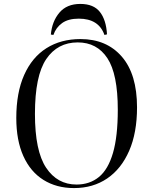

<svg xmlns="http://www.w3.org/2000/svg" viewBox="-20 -944 754 978"><path d="M63 -343Q63 -472 103 -562Q143 -652 216.5 -698.5Q290 -745 390 -745Q523 -745 600.5 -655.5Q678 -566 678 -397Q678 -268 638 -176Q598 -84 526 -35Q454 14 357 14Q268 14 201.5 -27.5Q135 -69 99 -149Q63 -229 63 -343ZM158 -364Q158 -175 215 -89.5Q272 -4 370 -4Q437 -4 484 -42.5Q531 -81 555.5 -165Q580 -249 580 -385Q580 -567 527 -647.5Q474 -728 376 -728Q273 -728 215.5 -643Q158 -558 158 -364ZM512 -766Q483 -849 381 -849Q328 -849 296.5 -826.5Q265 -804 252 -766L239 -768Q245 -835 282.5 -879.5Q320 -924 389 -924Q457 -924 489 -883Q521 -842 525 -769Z"/></svg>

Font: Literata 72pt
Style: Italic
Weight: 400
Italic angle: -2°
Designer: Latin by Veronika Burian and Jose Scaglione. Greek by Irene Vlachou. Cyrillic by Vera Evstafieva
Foundry: TypeTogether
Version: Version 3.002